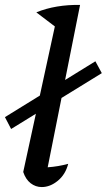

<svg xmlns="http://www.w3.org/2000/svg" viewBox="-26 -750 432 777"><path d="M250 -87Q239 -44 208 -18.5Q177 7 143 7Q118 7 98 -8.5Q78 -24 68 -54L196 -643L121 -700Q160 -716 205 -723.5Q250 -731 298 -730L167 -73Q210 -76 250 -87ZM19 -228 -6 -276 360 -502 386 -454Z"/></svg>

Font: Piazzolla Medium
Style: Italic
Weight: 500
Italic angle: -11.3°
Designer: Juan Pablo del Peral
Foundry: Huerta Tipografica
Version: Version 1.330